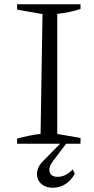

<svg xmlns="http://www.w3.org/2000/svg" viewBox="-20 -673 440 899"><path d="M60 0V-24Q89 -32 116 -37.5Q143 -43 170 -46L179 -607L60 -628V-653H357V-631Q333 -623 305 -617Q277 -611 248 -608V-46L357 -27V0ZM228 206Q199 206 180.5 193.5Q162 181 156 161.5Q150 142 156.5 120Q163 98 185 78L280 -19H304L229 80Q206 110 212.5 132.5Q219 155 250 155Q270 155 288 145.5Q306 136 321 120L330 141Q313 172 286.5 189Q260 206 228 206Z"/></svg>

Font: Piazzolla Thin Light
Style: Regular
Weight: 300
Version: Version 2.005